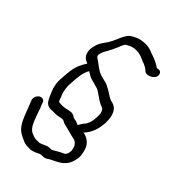

<svg xmlns="http://www.w3.org/2000/svg" viewBox="-192 -741 935 1028"><g transform="rotate(30 276.0 -227.5)"><path d="M218 -54C225 -54 229 -49 231 -49C242 -36 258 -30 270 -23L310 0C326 8 338 13 343 24L349 37C350 46 351 55 350 66C346 85 336 99 323 102C296 106 277 113 256 118C249 118 242 114 230 113C222 113 214 114 209 115L197 117C195 118 192 118 189 118C184 118 182 119 180 119C179 119 176 118 173 117L162 114H161C151 112 145 109 136 103C117 90 110 83 102 59C96 40 91 -21 90 -50H89C88 -59 87 -67 87 -70V-71V-72C86 -78 87 -90 75 -95C53 -106 25 -82 28 -54H29C34 -20 37 57 51 90C64 123 85 136 105 153C116 162 126 166 138 169L152 173C157 174 162 175 167 175C172 175 175 174 178 174C193 174 202 169 216 169C221 170 225 171 227 171C241 177 254 174 269 168C297 161 328 160 357 141C379 127 390 107 399 88C408 69 407 55 408 40C411 -2 390 -28 363 -44H362L356 -47L358 -49H359L361 -50C398 -76 416 -104 433 -152V-153C449 -208 442 -248 403 -266C387 -275 381 -285 369 -297L355 -312C342 -322 333 -336 313 -344C299 -351 282 -361 270 -372C252 -389 236 -415 218 -433C218 -433 216 -440 216 -442V-443V-445V-447L217 -448C224 -464 230 -471 240 -481C259 -499 276 -521 293 -541V-542C296 -548 313 -566 316 -567C319 -568 346 -574 351 -574C395 -574 419 -553 444 -532H445C454 -527 473 -508 476 -502C482 -488 497 -484 513 -486C520 -487 551 -493 552 -520C552 -537 540 -543 524 -542C507 -563 483 -582 457 -598C434 -619 401 -630 362 -630C350 -630 323 -624 312 -619C286 -606 266 -574 248 -553L231 -535C215 -520 190 -505 176 -478C153 -443 155 -404 178 -386C181 -384 185 -381 189 -377C179 -368 167 -356 159 -346C134 -317 123 -281 111 -246C108 -237 104 -228 102 -218C97 -198 98 -187 97 -173V-172L99 -153C101 -135 104 -110 110 -95C117 -75 137 -66 156 -64L170 -60C179 -57 194 -55 205 -55C208 -55 213 -54 218 -54ZM166 -243C181 -290 193 -322 218 -347C224 -342 228 -336 236 -328C252 -313 272 -306 287 -295L298 -289C300 -288 303 -285 308 -281C320 -267 332 -253 343 -240L353 -230C363 -219 379 -213 380 -204L381 -203C385 -187 386 -183 378 -157C369 -126 354 -101 336 -91C326 -82 319 -78 309 -66C303 -70 295 -78 286 -82C280 -85 274 -87 269 -92C261 -102 251 -110 233 -110C227 -111 221 -111 218 -111C197 -111 178 -116 162 -123C157 -126 158 -140 157 -155L156 -156C153 -175 153 -193 159 -221C160 -227 163 -235 166 -243Z"/></g></svg>

Font: Stray Cat
Style: BdCnObl
Weight: 700
Version: Version 1.0